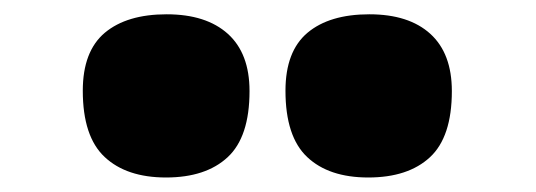

<svg xmlns="http://www.w3.org/2000/svg" viewBox="-20 -886 742 266"><path d="M490.2 -640.1Q435.5 -640.1 405.5 -668.5Q375.5 -696.8 375.5 -760.3Q375.5 -814.9 406 -840.6Q436.5 -866.2 491.7 -866.2Q546.4 -866.2 576.2 -839.1Q606 -812 606 -759.8Q606 -696.3 575.7 -668.2Q545.4 -640.1 490.2 -640.1ZM210 -640.1Q155.3 -640.1 125 -668.5Q94.7 -696.8 94.7 -760.3Q94.7 -814.9 125.2 -840.6Q155.8 -866.2 210.9 -866.2Q265.6 -866.2 295.7 -839.1Q325.7 -812 325.7 -759.8Q325.7 -696.3 295.4 -668.2Q265.1 -640.1 210 -640.1Z"/></svg>

Font: Pinar-DS1-FD Black
Style: Regular
Weight: 900
Designer: Amin Abedi
Version: Version 2.000